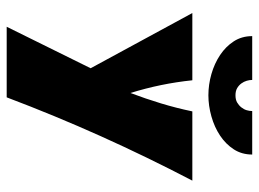

<svg xmlns="http://www.w3.org/2000/svg" viewBox="-120 -474 774 574"><g transform="rotate(90 267.0 -187.0)"><path d="M19 -375H220Q225 -327 234.5 -281Q244 -235 258 -190Q275 -235 289 -281Q303 -327 313 -375H520Q449 -239 387 -101Q325 37 271 180H60L184 -71ZM219 -554Q219 -546 221.5 -537.5Q224 -529 229.5 -521.5Q235 -514 243.5 -509Q252 -504 265 -504Q278 -504 286.5 -509Q295 -514 301 -521.5Q307 -529 309.5 -537.5Q312 -546 312 -554H442Q442 -523 426.5 -499Q411 -475 385.5 -458Q360 -441 328 -432Q296 -423 265 -423Q233 -423 201.5 -432Q170 -441 144.5 -458Q119 -475 103.5 -499Q88 -523 88 -554Z"/></g></svg>

Font: CAT Rhythmus
Style: Regular
Weight: 400
Designer: Peter Wiegel nach alter Vorlage
Foundry: Peter Wiegel
Version: 1.000